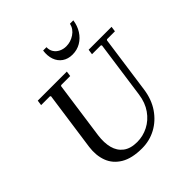

<svg xmlns="http://www.w3.org/2000/svg" viewBox="-229 -1037 1214 1214"><g transform="rotate(-45 378.5 -430.0)"><path d="M552 -670H757L752 -635H681L676 -630L622 -245Q611 -166 572 -109Q533 -52 475.5 -21Q418 10 350 10Q260 10 206 -22.5Q152 -55 131.5 -110Q111 -165 120 -233L176 -630L171 -635H92L97 -670H357L352 -635H271L266 -630L212 -245Q204 -185 216 -139Q228 -93 263 -66.5Q298 -40 357 -40Q409 -40 456 -64Q503 -88 535.5 -134Q568 -180 577 -245L631 -630L626 -635H547ZM585 -870H615Q609 -827 587.5 -793Q566 -759 533 -739.5Q500 -720 459 -720Q419 -720 391 -739.5Q363 -759 351 -793Q339 -827 345 -870H375Q374 -844 386.5 -825Q399 -806 420.5 -795.5Q442 -785 468 -785Q507 -785 541.5 -808Q576 -831 585 -870Z"/></g></svg>

Font: Brygada 1918
Style: Italic
Weight: 400
Italic angle: -8°
Designer: Mateusz Machalski | Borys Kosmynka | Przemek Hoffer
Foundry: NIEPODLEGLA 2018
Version: Version 3.006